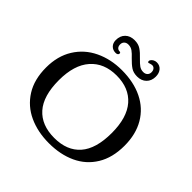

<svg xmlns="http://www.w3.org/2000/svg" viewBox="-220 -1073 1278 1278"><g transform="rotate(45 419.0 -434.5)"><path d="M50 -334Q50 -441 98.5 -519Q147 -597 231.5 -637.5Q316 -678 420 -678Q531 -678 614 -637.5Q697 -597 742.5 -519.5Q788 -442 788 -334Q788 -222 740.5 -144.5Q693 -67 610 -28.5Q527 10 420 10Q314 10 230.5 -28.5Q147 -67 98.5 -144Q50 -221 50 -334ZM668 -334Q668 -479 603 -553.5Q538 -628 420 -628Q303 -628 236.5 -552.5Q170 -477 170 -334Q170 -186 235 -113Q300 -40 420 -40Q540 -40 604 -113Q668 -186 668 -334ZM410 -780Q388 -804 370.5 -816.5Q353 -829 330 -829Q312 -829 301 -818.5Q290 -808 290 -791Q290 -774 298.5 -764.5Q307 -755 321 -755Q331 -755 331 -745Q331 -738 325 -733.5Q319 -729 309 -729Q282 -729 265.5 -746Q249 -763 249 -791Q249 -831 273.5 -855Q298 -879 339 -879Q374 -879 398 -863Q422 -847 450 -817Q474 -792 490.5 -780.5Q507 -769 529 -769Q547 -769 558 -779.5Q569 -790 569 -807Q569 -824 560.5 -834Q552 -844 539 -844Q532 -844 517 -839L511 -837Q503 -837 503 -847Q503 -853 506 -857Q512 -867 523.5 -873Q535 -879 548 -879Q576 -879 593 -859Q610 -839 610 -807Q610 -767 585.5 -743Q561 -719 521 -719Q486 -719 462.5 -734.5Q439 -750 410 -780Z"/></g></svg>

Font: Raigarh
Style: Regular
Weight: 400
Designer: jaikishan Patel
Foundry: MagicType
Version: Version 1.000;FEAKit 1.0